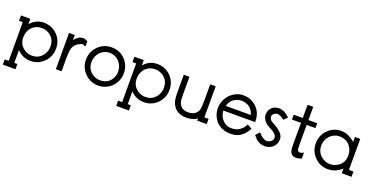

<svg xmlns="http://www.w3.org/2000/svg" viewBox="-30 -1587 5119 2642"><g transform="rotate(20 2530.0 -266.5)"><path d="M355 13Q234 13 153.5 -73.5V114H198.5V190.5H13V114H72Q72 -29 71.5 -168.5Q71 -308 71 -452H17V-531H153.5V-452Q231 -545.5 350.5 -545.5Q465.5 -545.5 547 -465.5Q627 -385.5 627 -265.5Q627 -152.5 548.5 -70Q465.5 13 355 13ZM447 -440.5Q398.5 -467 346 -467Q263 -467 205 -409Q149 -348.5 149 -260.5Q149 -143.5 247.5 -88.5Q291.5 -62 346 -62Q460 -62 518 -163Q544.5 -211.5 544.5 -264.5Q544.5 -385.5 447 -440.5Z M987 -433.5Q966.5 -448.5 949 -448.5Q938.5 -448.5 923 -441.5Q834.5 -406.5 815 -323.5Q804.5 -278.5 804.5 -181.5V0H720.5V-531H804.5V-456Q861 -531 932 -531Q954.5 -531 996.5 -509V-439L987 -433.5Z M1342 13Q1285.5 13 1235.5 -8Q1185.5 -29 1147.5 -66.5Q1109.5 -104 1087 -154.5Q1064.5 -205 1064.5 -264.5Q1064.5 -376 1137 -456Q1219.5 -545.5 1342 -545.5Q1467 -545.5 1547 -457.5Q1619.5 -377 1619.5 -264.5Q1619.5 -208 1598.2 -158Q1577 -108 1539.8 -69.8Q1502.5 -31.5 1451.8 -9.2Q1401 13 1342 13ZM1342 -465.5Q1260.5 -465.5 1204 -406.5Q1147.5 -346 1147.5 -260.5Q1147.5 -147.5 1245 -89.5Q1289.5 -64.5 1342 -64.5Q1457.5 -64.5 1512 -159Q1538 -209 1538 -260.5Q1538 -344.5 1480 -406.5Q1425 -465.5 1342 -465.5Z M2016 13Q1895 13 1814.5 -73.5V114H1859.5V190.5H1674V114H1733Q1733 -29 1732.5 -168.5Q1732 -308 1732 -452H1678V-531H1814.5V-452Q1892 -545.5 2011.5 -545.5Q2126.5 -545.5 2208 -465.5Q2288 -385.5 2288 -265.5Q2288 -152.5 2209.5 -70Q2126.5 13 2016 13ZM2108 -440.5Q2059.5 -467 2007 -467Q1924 -467 1866 -409Q1810 -348.5 1810 -260.5Q1810 -143.5 1908.5 -88.5Q1952.5 -62 2007 -62Q2121 -62 2179 -163Q2205.5 -211.5 2205.5 -264.5Q2205.5 -385.5 2108 -440.5Z M2792.5 -36.5Q2773 -13 2727.5 0Q2707.5 6.5 2683.8 9.8Q2660 13 2633.5 13Q2481.5 13 2426.5 -108Q2413 -134 2407 -176Q2401 -218 2401 -276V-531H2484V-284Q2484 -239 2486 -208.2Q2488 -177.5 2493 -161.5Q2521 -64.5 2633.5 -64.5Q2743 -64.5 2777 -156.5Q2788 -193 2788 -299.5V-531H2868V-76H2929.5V0H2788Z M3081 -253.5Q3084.5 -174.5 3135 -121Q3186 -62 3268.5 -62Q3347.5 -62 3404 -110Q3436 -136.5 3463 -188L3530.5 -151Q3475.5 -42 3382 -4Q3340 13 3275.5 13Q3157 13 3075.5 -64.5Q3037.5 -106.5 3017.8 -155.2Q2998 -204 2998 -263Q2998 -316.5 3018.5 -367.2Q3039 -418 3075.8 -457.5Q3112.5 -497 3162.5 -521.2Q3212.5 -545.5 3270 -545.5Q3405.5 -545.5 3489.5 -441.5Q3547.5 -368.5 3547.5 -253.5ZM3358.5 -448.5Q3336 -457.5 3316.2 -462.2Q3296.5 -467 3274 -467Q3200.5 -467 3145 -419.5Q3111 -391.5 3090 -325H3457Q3432 -414 3358.5 -448.5Z M3783.5 13Q3739 13 3695.5 -6.8Q3652 -26.5 3607 -88.5L3658.5 -143.5Q3730.5 -64.5 3782 -64.5Q3816.5 -64.5 3844 -86.2Q3871.5 -108 3871.5 -142Q3871.5 -176 3832 -206.5Q3817.5 -222 3771.5 -244.5Q3646.5 -308 3646.5 -402.5Q3646.5 -465.5 3688 -505.5Q3729.5 -545.5 3796.5 -545.5Q3871.5 -545.5 3950 -467L3898 -415.5Q3845 -464 3796.5 -464Q3770 -464 3747.8 -445Q3725.5 -426 3725.5 -401Q3725.5 -377 3743.5 -355Q3756 -339 3817.5 -306.5Q3881 -272 3915 -231.8Q3949 -191.5 3949 -146Q3949 -110 3936 -81.2Q3923 -52.5 3900.5 -31.5Q3878 -10.5 3847.8 1.2Q3817.5 13 3783.5 13Z M4226 -143.5Q4226 -118.5 4233.5 -87Q4240.5 -80 4250.2 -75Q4260 -70 4267.5 -70Q4282.5 -70 4322 -88.5V-1.5Q4278.5 15.5 4240.5 15.5Q4194 15.5 4168.5 -15.2Q4143 -46 4143 -117V-460H4010V-531H4143V-724.5H4226V-531H4354.5V-460H4226Z M4907 -68.5Q4865 -30 4825.5 -13Q4799 0 4768.8 6.5Q4738.5 13 4703.5 13Q4589 13 4509 -70Q4430 -152.5 4430 -265.5Q4430 -382.5 4510 -464Q4591.5 -545.5 4703.5 -545.5Q4774 -545.5 4824 -515Q4874 -490 4907 -457.5V-531H4984.5V-77.5H5050.5V0H4907ZM4708.5 -467Q4668 -467 4631.8 -451Q4595.5 -435 4569.2 -407.5Q4543 -380 4527.2 -343.2Q4511.5 -306.5 4511.5 -264.5Q4511.5 -147.5 4612.5 -88.5Q4658.5 -62 4708.5 -62Q4763.5 -62 4810 -88.5Q4908.5 -140.5 4908.5 -260.5Q4908.5 -348.5 4852 -409Q4796.5 -467 4708.5 -467Z"/></g></svg>

Font: MM Phetkon
Style: Regular
Weight: 400
Designer: Khon Soe Zaw Thu
Version: Version 1.00 July 15, 2016, initial release